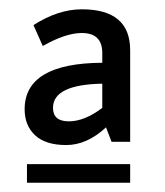

<svg xmlns="http://www.w3.org/2000/svg" viewBox="-20 -723 355 413"><path d="M200 -609Q200 -652 156 -652Q121 -652 72 -624L52 -669Q105 -703 156 -703Q260 -703 260 -615V-418H220L208 -449Q167 -411 122.5 -411Q78 -411 55.5 -432Q33 -453 33 -488Q33 -587 200 -588ZM94 -491Q94 -462 128 -462Q162 -462 200 -491V-543Q94 -541 94 -491ZM38 -330V-370H260V-330Z"/></svg>

Font: Average Sans
Style: Regular
Weight: 400
Designer: Eduardo Rodriguez Tunni
Foundry: Eduardo Rodriguez Tunni
Version: Version 1.002